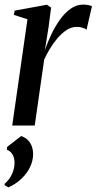

<svg xmlns="http://www.w3.org/2000/svg" viewBox="-20 -544 418 832"><path d="M33 0 99 -460.5 40 -479.5 43.5 -498 183.5 -523.5 201.5 -511 190.5 -427 174.5 -325.5Q186 -361 203 -396.2Q220 -431.5 241 -460.5Q262 -489.5 287 -506.8Q312 -524 339.5 -524Q354.5 -524 364 -521.8Q373.5 -519.5 378.5 -517L355 -415Q351 -419.5 338.5 -423.5Q326 -427.5 312.5 -427.5Q289.5 -427.5 268.5 -413.8Q247.5 -400 228.8 -378Q210 -356 195.5 -331.5Q181 -307 171.5 -286L130.5 0ZM16.5 268 0 258.5V252.5Q21.5 234 32.2 209.8Q43 185.5 43 161.5Q43 140.5 34.2 125.5Q25.5 110.5 10.5 105.5V93L71.5 45.5Q95.5 53 109.2 73Q123 93 123.5 123.5Q123.5 151 111 178.2Q98.5 205.5 74.5 229Q50.5 252.5 16.5 268Z"/></svg>

Font: Merriweather 120pt
Style: Italic
Weight: 400
Italic angle: -7.8°
Version: Version 2.101